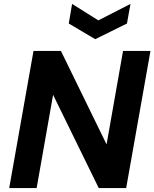

<svg xmlns="http://www.w3.org/2000/svg" viewBox="-20 -960 788 980"><path d="M27 0 151 -700H291L524 -223L608 -700H748L624 0H484L251 -476L167 0ZM646 -940 628 -840 466 -760 331 -840 348 -940 482 -856Z"/></svg>

Font: DM Sans 10pt ExtraBold
Style: Italic
Weight: 800
Italic angle: -10°
Version: Version 4.004;gftools[0.9.30]